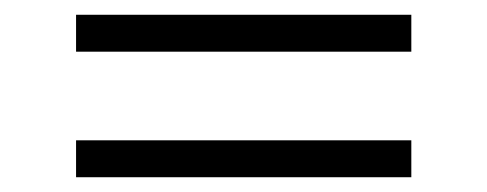

<svg xmlns="http://www.w3.org/2000/svg" viewBox="-20 -492 660 260"><path d="M537 -422H83V-472H537ZM537 -252H83V-302H537Z"/></svg>

Font: SVN-Libre Baskerville
Style: Regular
Weight: 400
Designer: Pablo Impallari, Rodrigo Fuenzalida
Foundry: Pablo Impallari, Rodrigo Fuenzalida
Version: Version 1.000; ttfautohint (v1.8.4)